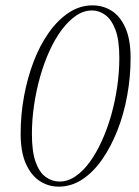

<svg xmlns="http://www.w3.org/2000/svg" viewBox="-20 -684 518 716"><path d="M199 12Q160 12 128 -9Q96 -30 76.5 -73.5Q57 -117 57 -186Q57 -256 69.5 -324.5Q82 -393 105.5 -454.5Q129 -516 162.5 -563Q196 -610 237 -637Q278 -664 325 -664Q364 -664 396 -644Q428 -624 447.5 -580.5Q467 -537 467 -468Q467 -398 454.5 -328.5Q442 -259 418 -198Q394 -137 361 -89.5Q328 -42 287 -15Q246 12 199 12ZM202 -7Q233 -7 261.5 -26.5Q290 -46 314.5 -79.5Q339 -113 359.5 -158Q380 -203 394.5 -254Q409 -305 417 -360Q425 -415 425 -468Q425 -535 410.5 -573Q396 -611 373 -628Q350 -645 323 -645Q292 -645 263.5 -625.5Q235 -606 210 -572.5Q185 -539 164.5 -494Q144 -449 129.5 -397.5Q115 -346 107 -291.5Q99 -237 99 -184Q99 -118 113 -79.5Q127 -41 150.5 -24Q174 -7 202 -7Z"/></svg>

Font: Source Serif 4 48pt Light
Style: Italic
Weight: 300
Italic angle: -12°
Designer: Frank Grießhammer
Foundry: Adobe Systems Incorporated
Version: Version 4.004;hotconv 1.0.116;makeotfexe 2.5.65601